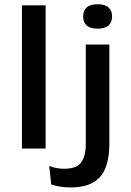

<svg xmlns="http://www.w3.org/2000/svg" viewBox="-20 -684 604 884"><path d="M81 0V-659.5H190V0ZM375 -86V-479H483.5V-86ZM429 -552Q395.5 -552 379.2 -566.8Q363 -581.5 363 -607.5V-609.5Q363 -635 379.2 -649.8Q395.5 -664.5 429 -664.5Q463 -664.5 479.5 -649.8Q496 -635 496 -609.5V-607.5Q496 -581.5 479.5 -566.8Q463 -552 429 -552ZM304 179Q278 179 255 175Q232 171 216 165.5L206.5 80Q222.5 86.5 239.8 89.8Q257 93 275.5 93Q333 93 354 63.5Q375 34 375 -22.5V-134H483.5V-19Q483.5 42 466.8 86.5Q450 131 410.8 155Q371.5 179 304 179Z"/></svg>

Font: Anek Latin Expanded Medium
Style: Regular
Weight: 500
Width: 7
Designer: Yesha Goshar
Foundry: Ek Type
Version: Version 1.003